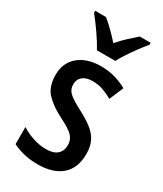

<svg xmlns="http://www.w3.org/2000/svg" viewBox="-195 -839 780 921"><g transform="rotate(30 194.5 -378.0)"><path d="M355 -150Q355 -71 308 -30.5Q261 10 177 10Q134 10 99.5 1.5Q65 -7 37 -21V-116Q64 -98 101 -85.5Q138 -73 176 -73Q216 -73 236.5 -91.5Q257 -110 257 -143Q257 -170 239 -190.5Q221 -211 162 -240Q103 -270 70 -305.5Q37 -341 37 -405Q37 -473 83.5 -511.5Q130 -550 207 -550Q283 -550 351 -512L318 -434Q292 -449 265 -458.5Q238 -468 207 -468Q172 -468 152.5 -452Q133 -436 133 -408Q133 -380 153 -361.5Q173 -343 229 -314Q267 -294 295.5 -272.5Q324 -251 339.5 -222Q355 -193 355 -150ZM150 -606Q133 -638 103.5 -680.5Q74 -723 48 -755V-766H108Q152 -730 201 -675Q226 -704 248 -724Q270 -744 295 -766H355V-755Q338 -735 318.5 -708.5Q299 -682 281 -655Q263 -628 252 -606Z"/></g></svg>

Font: Noto Sans Malayalam Condensed Medium
Style: Regular
Weight: 500
Width: 3
Designer: Jelle Bosma - Monotype Design Team
Foundry: Monotype Imaging Inc.
Version: Version 2.104; ttfautohint (v1.8.4.7-5d5b)